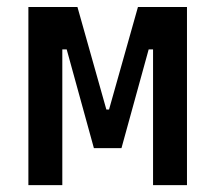

<svg xmlns="http://www.w3.org/2000/svg" viewBox="-20 -538 626 558"><path d="M276.4 -107.4 291 -219.7H296.9L380.9 -517.6H440.4V-394.5H412.1L333 -107.4ZM62.5 0V-517.6H161.1V0ZM252.9 -107.4 173.8 -394.5H145.5V-517.6H205.1L289.1 -219.7H293L302.7 -107.4ZM424.8 0V-517.6H523.4V0Z"/></svg>

Font: Cascadia Code
Style: Regular
Weight: 400
Designer: Aaron Bell
Foundry: Saja Typeworks
Version: Version 2404.023